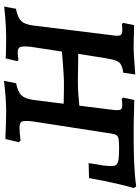

<svg xmlns="http://www.w3.org/2000/svg" viewBox="110 -803 704 964"><g transform="rotate(90 462.0 -321.0)"><path d="M524 -288Q504 -288 478 -289Q452 -290 427.5 -290Q403 -290 386 -290Q377 -290 354.5 -288.5Q332 -287 302 -285Q272 -283 239 -280L215 -124Q211 -84 216 -71Q221 -58 242 -58Q254 -58 265 -59.5Q276 -61 282 -62L287 -55L273 3Q260 1 240.5 1Q221 1 201 0.5Q181 0 169 0Q144 0 114.5 1.5Q85 3 57.5 5.5Q30 8 13 10L24 -49Q69 -58 86 -76Q103 -94 108 -136L157 -532Q162 -563 157 -573Q152 -583 132 -583Q125 -583 116 -582.5Q107 -582 100 -581L95 -588L106 -642Q122 -642 143 -641.5Q164 -641 184.5 -640.5Q205 -640 218 -640Q238 -640 273.5 -642.5Q309 -645 354 -648L345 -588Q320 -584 306 -577Q292 -570 285.5 -554.5Q279 -539 274 -509L250 -362L384 -360Q418 -360 449.5 -362Q481 -364 530 -369ZM386 11 398 -50Q441 -58 458.5 -76.5Q476 -95 482 -138L531 -531Q535 -563 531 -573Q527 -583 508 -583Q502 -583 494 -582Q486 -581 476 -580L470 -588L482 -643Q503 -643 531.5 -642Q560 -641 590 -640.5Q620 -640 645 -640Q712 -640 763.5 -641.5Q815 -643 852.5 -646Q890 -649 916 -653L924 -641Q914 -606 905 -567.5Q896 -529 888 -490.5Q880 -452 874 -416L799 -414Q802 -433 804 -447Q806 -461 808.5 -473.5Q811 -486 812 -500Q816 -531 811.5 -545Q807 -559 787 -563Q767 -567 723 -567Q693 -567 678.5 -564.5Q664 -562 659 -554.5Q654 -547 651 -530L589 -129Q585 -91 590.5 -79Q596 -67 620 -67Q632 -67 651.5 -68.5Q671 -70 686 -72L694 -63L678 4Q649 3 621.5 2Q594 1 572.5 0.5Q551 0 537 0Q508 0 466.5 3Q425 6 386 11Z"/></g></svg>

Font: Alegreya SemiBold
Style: Italic
Weight: 600
Italic angle: -7°
Designer: Juan Pablo del Peral
Foundry: Huerta Tipografica
Version: Version 2.009